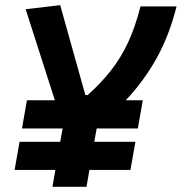

<svg xmlns="http://www.w3.org/2000/svg" viewBox="-20 -718 699 738"><path d="M64.5 -224.1 83.5 -332.5H190.9L78.6 -682.6L211.4 -698.2L308.1 -352.5H316.9Q368.2 -398.4 406.2 -446.8Q444.3 -495.1 472.2 -554.7Q500 -614.3 520 -693.4H658.7Q630.4 -581.1 581.8 -493.9Q533.2 -406.7 463.4 -332.5H528.8L509.8 -224.1H351.6L342.3 -172.9H500.5L481.4 -64.9H323.7L312.5 0H181.6L192.9 -64.9H36.1L55.2 -172.9H211.4L220.7 -224.1Z"/></svg>

Font: Cascadia Mono
Style: Bold Italic
Weight: 700
Italic angle: -10°
Monospace: yes
Designer: Aaron Bell
Foundry: Saja Typeworks
Version: Version 2404.023; ttfautohint (v1.8.4)